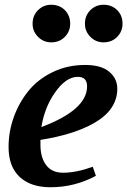

<svg xmlns="http://www.w3.org/2000/svg" viewBox="-20 -780 535 807"><path d="M16 -162Q16 -226 37.5 -286.5Q59 -347 98.5 -396.5Q138 -446 200.5 -476.5Q263 -507 338 -507Q405 -507 439 -478.5Q473 -450 473 -407Q473 -319 376 -263Q290 -214 150 -192V-172Q150 -118 174 -86Q198 -54 245 -54Q300 -54 370 -79L383 -41Q294 7 192 7Q109 7 62.5 -36.5Q16 -80 16 -162ZM346 -417Q346 -457 307 -457Q256 -457 209 -388Q167 -327 154 -246Q346 -318 346 -417ZM117 -680Q117 -715 140 -737.5Q163 -760 195 -760Q230 -760 252.5 -737.5Q275 -715 275 -680Q275 -648 252.5 -625Q230 -602 195 -602Q163 -602 140 -625Q117 -648 117 -680ZM337 -680Q337 -715 360 -737.5Q383 -760 415 -760Q450 -760 472.5 -737.5Q495 -715 495 -680Q495 -648 472.5 -625Q450 -602 415 -602Q383 -602 360 -625Q337 -648 337 -680Z"/></svg>

Font: Volkhov
Style: Bold Italic
Weight: 700
Designer: Cyreal (www.cyreal.org)
Foundry: Cyreal (www.cyreal.org)
Version: Version 1.001